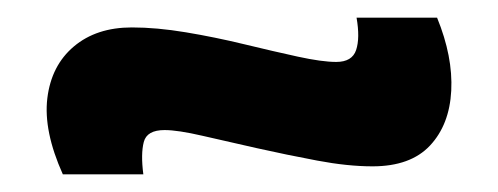

<svg xmlns="http://www.w3.org/2000/svg" viewBox="-20 -432 563 217"><path d="M401 -244Q373 -244 338.5 -250.5Q304 -257 270.5 -264.5Q237 -272 209 -278.5Q181 -285 166 -285Q146 -285 142.5 -271.5Q139 -258 142 -235H51Q29 -284 33.5 -321Q38 -358 63.5 -379.5Q89 -401 129 -401Q157 -401 190 -395.5Q223 -390 256 -382Q289 -374 316.5 -368Q344 -362 360 -362Q378 -362 382.5 -375.5Q387 -389 383 -412H474Q492 -368 490 -329.5Q488 -291 466 -267.5Q444 -244 401 -244Z"/></svg>

Font: Bricolage Grotesque 24pt
Style: Bold
Weight: 700
Designer: Mathieu Triay
Foundry: Atelier Triay
Version: Version 1.001;gftools[0.9.33.dev8+g029e19f]